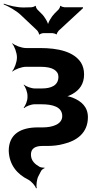

<svg xmlns="http://www.w3.org/2000/svg" viewBox="-34 -792 557 1055"><path d="M308 -154C308 -109 254 -92 201 -92H174C81 -92 14 -56 14 37C17 116 62 166 121 195C138 204 160 228 164 243L168 241C164 227 168 193 177 176L192 147C195 141 205 134 211 132L210 129C204 130 190 128 184 125C160 111 136 93 136 57C136 23 161 10 199 10H223C256 10 287 7 315 -1C387 -18 449 -61 449 -148C449 -205 413 -236 366 -255C353 -260 334 -265 323 -264L324 -260C334 -261 353 -269 365 -276C402 -297 428 -330 428 -383C428 -408 422 -430 411 -448C372 -508 286 -528 187 -528H109C85 -528 48 -542 35 -554L33 -552C45 -539 59 -502 59 -478V-475C59 -451 45 -414 33 -401L35 -399C48 -411 85 -425 109 -425H187C222 -425 247 -420 263 -410C279 -400 287 -387 287 -370C287 -322 246 -306 197 -306H157C138 -306 108 -317 98 -327L96 -325C106 -315 117 -285 117 -266V-257C117 -239 106 -211 96 -201L99 -198C109 -208 137 -219 156 -219H194C253 -219 308 -206 308 -154ZM195 -716 173 -738C169 -741 161 -755 163 -759L159 -760C158 -756 143 -752 137 -752L98 -751C61 -750 13 -762 -13 -772L-14 -768C11 -758 55 -734 81 -709L171 -624C174 -620 182 -607 180 -604L184 -602C185 -606 200 -610 205 -610H254C259 -610 273 -606 275 -603L278 -604C277 -607 285 -620 288 -623L422 -747V-752H321C316 -752 301 -756 300 -760L296 -758C298 -755 290 -741 286 -738L265 -717C249 -701 228 -666 228 -649H232C232 -666 211 -701 195 -716Z"/></svg>

Font: Asimov
Style: Edge
Weight: 500
Designer: Google
Version: Version 2.000980: 2014